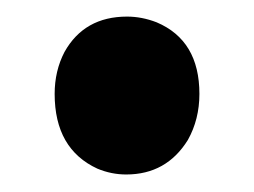

<svg xmlns="http://www.w3.org/2000/svg" viewBox="-20 -381 302 228"><path d="M129.9 -173.8Q177.7 -173.8 203.1 -214.8Q216.8 -239.3 216.8 -269.5Q216.8 -333 166 -354.5Q148.4 -361.3 130.9 -361.3Q80.1 -361.3 56.6 -319.3Q44.9 -296.9 44.9 -269.5Q44.9 -204.1 95.7 -180.7Q112.3 -173.8 129.9 -173.8Z"/></svg>

Font: Yaldevi Colombo
Style: Bold
Weight: 700
Designer: Sol Matas, Denzil Rajitha, Kosala Senevirathne and Pathum Egodawatta
Foundry: Mooniak
Version: Version 1.020 ; ttfautohint (v1.6)